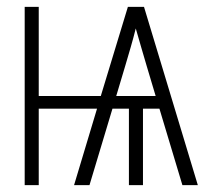

<svg xmlns="http://www.w3.org/2000/svg" viewBox="-20 -540 640 560"><path d="M52 0V-520H93V-260H274L353 -520H400L557 0H512L445 -223H397V0H356V-223H308L241 0H196L263 -223H93V0ZM434 -260 408 -347Q400 -374 392 -401.5Q384 -429 376 -457Q369 -429 361 -401.5Q353 -374 345 -347L319 -260Z"/></svg>

Font: Iosevka Extralight Extended
Style: Regular
Weight: 200
Width: 7
Monospace: yes
Designer: Belleve Invis
Foundry: Belleve Invis
Version: Version 32.5.0; ttfautohint (v1.8.4)